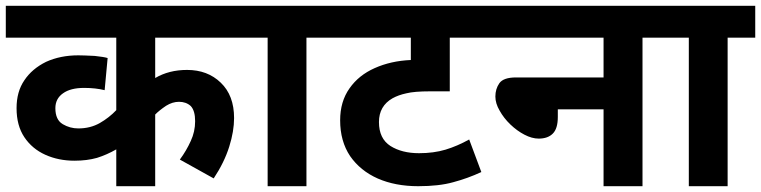

<svg xmlns="http://www.w3.org/2000/svg" viewBox="-20 -642 2624 662"><path d="M836.9 -512.2H515.1V-373Q562.5 -400.9 625 -400.9Q695.8 -400.9 741.2 -356.9Q787.1 -313 787.1 -234.9Q787.1 -189.9 770.5 -136.7Q753.4 -82 716.8 -26.9L600.1 -91.8Q623 -123 637.7 -155.8Q652.8 -188 652.8 -224.1Q652.8 -260.3 637.7 -276.4Q621.6 -291 597.2 -291Q574.7 -291 552.7 -277.3Q528.8 -261.2 515.1 -247.1V0H380.9V-127Q348.6 -108.4 314.5 -97.7Q279.8 -87.9 236.8 -87.9Q181.6 -87.9 136.2 -108.4Q90.8 -128.9 64 -168.9Q37.1 -209 37.1 -269Q37.1 -326.2 64 -365.2Q90.3 -404.8 138.7 -428.7Q188 -451.2 250 -451.2Q267.6 -451.2 306.6 -449.2Q338.9 -445.8 351.1 -441.9L340.8 -331.1Q309.6 -338.9 270 -338.9Q223.1 -338.9 197.3 -320.3Q170.9 -301.8 170.9 -269Q170.9 -229 196.3 -213.9Q221.2 -199.2 250 -199.2Q291.5 -199.2 324.2 -217.8Q356.4 -236.3 380.9 -262.2V-512.2H0V-622.1H836.9Z M1036.6 -512.2V0H902.8V-512.2H822.8V-622.1H1131.8V-512.2Z M1671.9 -512.2H1530.8V-327.1H1462.9Q1408.2 -327.1 1381.3 -320.3Q1354 -314.5 1333.5 -303.2Q1286.6 -276.4 1286.6 -221.2Q1286.6 -164.1 1326.2 -138.7Q1365.7 -113.8 1424.8 -113.8Q1475.1 -113.8 1516.1 -126Q1556.6 -138.2 1597.7 -161.1L1639.6 -48.8Q1592.3 -26.9 1542.5 -13.7Q1493.7 0 1421.9 0Q1343.3 0 1282.7 -26.4Q1222.2 -53.2 1187 -104Q1152.8 -155.3 1152.8 -227.1Q1152.8 -292 1185.1 -337.4Q1216.8 -382.8 1272 -407.2Q1327.6 -432.1 1396.5 -435.1V-512.2H1116.7V-622.1H1671.9Z M1657.2 -622.1H2289.1V-512.2H2195.3V0H2061V-265.1H1903.3V-238.8Q1903.3 -198.7 1886.2 -181.6Q1869.1 -164.1 1837.4 -164.1Q1814 -164.1 1788.1 -177.7Q1762.7 -190.9 1739.7 -212.9Q1716.8 -234.9 1702.6 -260.7Q1688 -285.6 1688 -309.1Q1688 -335.4 1701.7 -355Q1715.8 -375 1759.3 -375H2061V-512.2H1657.2Z M2488.8 -512.2V0H2355V-512.2H2274.9V-622.1H2584V-512.2Z"/></svg>

Font: Droid Sans Thai
Style: Bold
Weight: 700
Designer: Steve Matteson
Foundry: Ascender Corporation
Version: Version 1.00